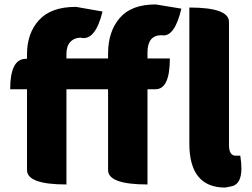

<svg xmlns="http://www.w3.org/2000/svg" viewBox="-20 -833 1136 867"><path d="M997 14Q835 14 835 -185V-799Q1014 -799 1014 -734V-179Q1014 -130 1044 -130H1065Q1086 -1 1022 9ZM646 0Q468 0 468 -65V-430H280V0Q102 0 102 -65V-430H26Q26 -562 91 -567L102 -568V-588Q102 -683 156 -742Q210 -802 323 -802L443 -781Q411 -650 347 -662L345 -663Q316 -663 298 -644Q280 -626 280 -589V-569H468V-591Q468 -690 520 -751Q572 -813 683 -813L799 -794Q768 -662 709 -674Q646 -674 646 -596V-569H747Q747 -430 682 -430H646V0Z"/></svg>

Font: Swei Half Moon CJK SC
Style: Black
Weight: 900
Version: Version 2.071